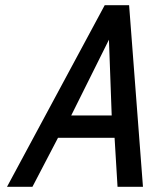

<svg xmlns="http://www.w3.org/2000/svg" viewBox="-20 -720 579 740"><path d="M433 0H531L477.6 -700H383.6L7 0H105L203.6 -189H421.6ZM399.9 -567 410.5 -275H254.5Z"/></svg>

Font: Cabin Condensed
Style: Regular
Weight: 400
Italic angle: -13°
Designer: Pablo Impallari
Foundry: Pablo Impallari. www.impallari.com Igino Marini. www.ikern.com
Version: Version 1.006